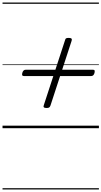

<svg xmlns="http://www.w3.org/2000/svg" viewBox="-20 -1015 803 1520"><path d="M350 -160Q333 -160 327.5 -165.5Q322 -171 327 -183L494 -694Q497 -708 503.5 -711.5Q510 -715 523 -715Q540 -715 545.5 -710Q551 -705 547 -692L380 -181Q376 -169 369.5 -164.5Q363 -160 350 -160ZM169 -413Q159 -413 156 -419Q153 -425 157 -439Q164 -463 184 -463H716Q727 -463 729 -456.5Q731 -450 728 -437Q721 -413 702 -413ZM0 475H763V485H0ZM0 -20H763V0H0ZM0 -505H763V-500H0ZM0 -995H763V-985H0Z"/></svg>

Font: Playwrite SK Guides
Style: Regular
Weight: 400
Designer: Veronika Burian, José Scaglione
Foundry: TypeTogether
Version: Version 1.003